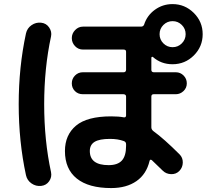

<svg xmlns="http://www.w3.org/2000/svg" viewBox="-20 -870 1040 957"><path d="M794.4 -653.8Q813.5 -634.8 840.3 -634.8Q867.2 -634.8 886.2 -653.8Q905.3 -672.9 905.3 -699.7Q905.3 -726.6 886.2 -745.6Q867.2 -764.6 840.3 -764.6Q813.5 -764.6 794.4 -745.6Q775.4 -726.6 775.4 -699.7Q775.4 -672.9 794.4 -653.8ZM608.4 -142.6V-151.4Q608.4 -163.1 596.7 -167Q567.4 -177.7 528.3 -177.7Q475.6 -177.7 451.7 -163.1Q427.7 -148.4 427.7 -117.2Q427.7 -46.9 521.5 -46.9Q566.4 -46.9 587.4 -69.8Q608.4 -92.8 608.4 -142.6ZM839.8 -849.6Q901.4 -849.6 945.8 -805.7Q990.2 -761.7 990.2 -699.7Q990.2 -637.7 946.3 -593.8Q902.3 -549.8 839.8 -549.8Q783.2 -549.8 742.2 -585.9Q740.2 -587.9 737.3 -586.4Q734.4 -585 734.4 -582V-521.5Q734.4 -510.7 746.1 -509.8H856.4Q878.9 -509.8 895 -493.7Q911.1 -477.5 911.1 -454.6Q911.1 -431.6 894.5 -416Q877.9 -400.4 856.4 -400.4H746.1Q734.4 -400.4 734.4 -388.7V-235.4Q734.4 -224.6 744.1 -216.8Q796.9 -178.7 875 -100.6Q891.6 -84 891.1 -59.6Q890.6 -35.2 874 -18.1Q857.4 -1 832.5 -2Q807.6 -2.9 791 -19.5Q761.7 -47.9 737.3 -71.3Q728.5 -78.1 725.6 -68.4Q710 -2 660.2 32.7Q610.4 67.4 534.2 67.4Q421.9 67.4 362.8 20Q303.7 -27.3 303.7 -117.2Q303.7 -197.3 358.9 -243.7Q414.1 -290 534.2 -290Q572.3 -290 596.7 -285.2Q607.4 -283.2 608.4 -293.9V-388.7Q608.4 -399.4 595.7 -400.4H392.6Q369.1 -400.4 353.5 -416Q337.9 -431.6 337.9 -454.6Q337.9 -477.5 354 -493.7Q370.1 -509.8 392.6 -509.8H595.7Q607.4 -509.8 608.4 -521.5V-612.3Q608.4 -623 595.7 -623H393.6Q370.1 -623 354 -640.1Q337.9 -657.2 337.9 -680.2Q337.9 -703.1 354.5 -720.2Q371.1 -737.3 393.6 -737.3H682.6Q694.3 -737.3 698.2 -747.1Q712.9 -793 752 -821.3Q791 -849.6 839.8 -849.6ZM185.5 56.6Q159.2 59.6 137.2 44.4Q115.2 29.3 109.4 2.9Q73.2 -165 73.2 -350.1Q73.2 -535.2 109.4 -703.1Q115.2 -729.5 137.2 -744.6Q159.2 -759.8 185.5 -756.8Q210.9 -753.9 225.1 -732.9Q239.3 -711.9 234.4 -688.5Q200.2 -530.3 200.2 -350.1Q200.2 -169.9 234.4 -11.7Q239.3 12.7 225.1 33.2Q210.9 53.7 185.5 56.6Z"/></svg>

Font: Rounded-X Mgen+ 1mn bold
Style: Bold
Weight: 700
Designer: [Source Han Sans]
Ryoko NISHIZUKA  (kana & ideographs); Paul D. Hunt (Latin, Greek & Cyrillic); Wenlong ZHANG  (bopomofo
Version: Version 1.059.20150602